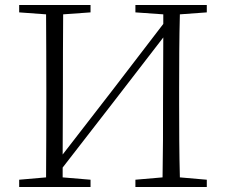

<svg xmlns="http://www.w3.org/2000/svg" viewBox="-20 -743 897 763"><path d="M518.1 -693.8V-723.1H801.8V-693.8L694.8 -686Q692.9 -613.3 692.4 -538.8Q691.9 -464.4 691.9 -390.1V-333Q691.9 -258.8 692.4 -185.1Q692.9 -111.3 694.8 -38.1L801.8 -28.8V0H518.1V-28.8L626 -38.1Q627.4 -111.3 627.7 -186.3Q627.9 -261.2 627.9 -339.8L628.9 -594.2L428.2 -334L229 -77.1V-38.1L339.8 -28.8V0H56.2V-28.8L163.1 -38.1Q163.6 -110.8 163.8 -184.8Q164.1 -258.8 164.1 -333V-390.1Q164.1 -464.4 163.8 -538.3Q163.6 -612.3 163.1 -686L56.2 -693.8V-723.1H339.8V-693.8L231 -686Q230.5 -613.3 230.2 -538.8Q230 -464.4 230 -390.1L229 -128.9L428.2 -386.2L628.9 -647.9V-686Z"/></svg>

Font: Source Han Serif TW ExtraLight
Style: Regular
Weight: 250
Designer: Ryoko NISHIZUKA Ë•øÂ°öÊ∂ºÂ≠ê (kana & ideographs); Frank Grie√ühammer (Latin, Greek & Cyrillic); Wenlong ZHANG Âº†ÊñáÈæô 
Foundry: Adobe
Version: Version 2.003;hotconv 1.1.1;makeotfexe 2.6.0